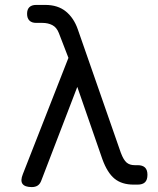

<svg xmlns="http://www.w3.org/2000/svg" viewBox="-20 -750 640 780"><path d="M148 -17Q143 -3 133.5 3.5Q124 10 109 10Q81 10 71.5 -3Q62 -16 73 -43L258 -515L219 -616Q210 -639 192.5 -648Q175 -657 152 -657H127Q109 -657 99.5 -666.5Q90 -676 90 -694Q90 -712 99.5 -721Q109 -730 127 -730H164Q215 -730 247.5 -703.5Q280 -677 296 -631L471 -129Q482 -100 494.5 -89.5Q507 -79 527 -79H539Q559 -79 569 -69.5Q579 -60 579 -40Q579 -19 569 -9.5Q559 0 539 0H523Q475 0 445.5 -24Q416 -48 396 -103L294 -397Z"/></svg>

Font: Maple Mono NL Light
Style: Regular
Weight: 300
Monospace: yes
Designer: subframe7536
Version: Version 7.000